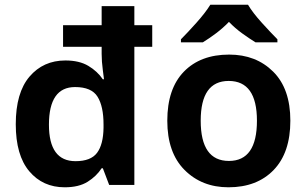

<svg xmlns="http://www.w3.org/2000/svg" viewBox="-20 -786 1301 816"><path d="M301 -101Q188 -101 188 -256Q188 -416 299 -416Q369 -416 394.5 -375Q420 -334 420 -257V-243Q419 -172 392.5 -136.5Q366 -101 301 -101ZM255 10Q315 10 352.5 -13.5Q390 -37 412 -71H417L444 0H551V-587H627V-679H551V-760H412V-679H248V-587H412V-557Q412 -525 417 -488Q422 -451 422 -449H417Q394 -483 355.5 -506Q317 -529 258 -529Q164 -529 105.5 -460.5Q47 -392 47 -258Q47 -126 104.5 -58Q162 10 255 10Z M1214 -273Q1214 -409 1141 -481.5Q1068 -554 954 -554Q832 -554 761.5 -481.5Q691 -409 691 -273Q691 -137 764.5 -63.5Q838 10 951 10Q1072 10 1143 -63.5Q1214 -137 1214 -273ZM833 -273Q833 -442 952 -442Q1072 -442 1072 -273Q1072 -102 953 -102Q833 -102 833 -273ZM1034 -766H874Q853 -732 815 -689.5Q777 -647 749 -619V-606H842Q868 -622 897.5 -644Q927 -666 953 -693Q979 -666 1009.5 -644Q1040 -622 1066 -606H1159V-619Q1132 -646 1093 -689Q1054 -732 1034 -766Z"/></svg>

Font: Noto Sans UI
Style: Bold
Weight: 700
Designer: Monotype Design Team
Foundry: Monotype Imaging Inc.
Version: Version 1.901